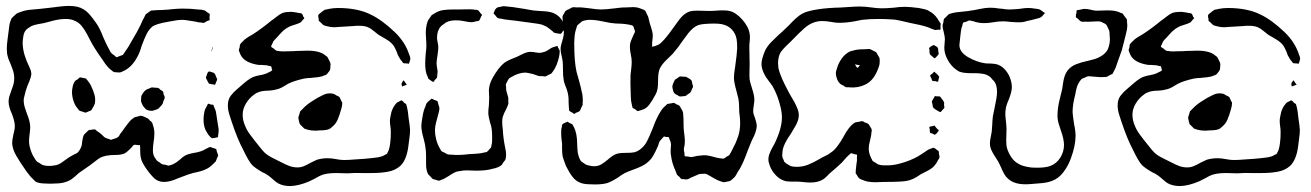

<svg xmlns="http://www.w3.org/2000/svg" viewBox="-20 -568 4425 648"><path d="M690 -72Q691 -72 697 -69Q698 -69 703 -67.5Q708 -66 710 -64Q711 -63 711 -60.5Q711 -58 712 -56Q712 -55 714 -50.5Q716 -46 716 -43Q716 -40 714 -38L708 -23Q708 -23 700 -15Q686 -1 673 4Q661 10 631 16Q614 21 601.5 26Q589 31 580 34Q554 46 534 46Q514 46 501 34Q488 22 472 -1Q458 -22 456 -33Q454 -40 453.5 -50Q453 -60 453 -66V-74Q453 -79 450.5 -78.5Q448 -78 447 -78Q444 -78 439.5 -79Q435 -80 433 -79Q429 -78 423 -69Q408 -54 400 -50Q388 -45 369 -45Q335 -45 317 -35Q309 -30 298.5 -21.5Q288 -13 282 -9Q253 11 246 16Q242 20 231 29.5Q220 39 210 43Q195 50 175 51Q155 52 150 52Q138 52 124 51Q110 50 100 45Q100 45 92 37Q81 27 69 10Q47 -21 34.5 -43Q22 -65 21 -85Q21 -95 25 -113Q30 -130 30 -143Q30 -158 20 -184Q9 -208 9 -225Q9 -237 14.5 -251.5Q20 -266 22 -273Q28 -288 28 -304Q28 -320 22 -335.5Q16 -351 15 -354Q13 -358 10.5 -364Q8 -370 6 -378Q3 -387 3 -404Q3 -417 5.5 -435Q8 -453 9 -462Q11 -485 15 -496Q18 -504 19 -506Q21 -508 23 -510Q25 -512 27 -514L36 -522Q41 -525 48 -527Q65 -534 86.5 -535.5Q108 -537 114 -538L150 -542Q192 -548 213 -548Q244 -548 261 -537Q273 -530 282.5 -519Q292 -508 304 -491Q316 -475 329 -441Q343 -410 348 -402Q349 -400 351.5 -395Q354 -390 357 -388Q358 -386 366 -381Q371 -376 373 -375Q375 -375 378.5 -376.5Q382 -378 384 -379Q394 -382 395 -383Q395 -383 401 -392Q411 -406 415 -413L427 -434Q443 -460 454 -483Q461 -500 467 -510L472 -520Q481 -526 482 -527L489 -532Q492 -533 500 -533Q507 -534 518 -534Q529 -534 537 -535Q545 -535 561 -537Q583 -539 596 -539Q624 -539 648 -536Q661 -536 670 -533Q673 -532 675.5 -529.5Q678 -527 680 -526Q687 -522 688 -521V-519L687 -509Q687 -508 687.5 -504.5Q688 -501 687 -500Q686 -499 682 -498Q678 -497 677 -496Q670 -491 668 -491Q665 -490 659 -492Q649 -492 640 -495Q631 -496 617.5 -498.5Q604 -501 595 -501Q580 -501 550 -495Q526 -491 514 -487Q501 -483 495 -479Q483 -469 475.5 -454.5Q468 -440 458 -413Q452 -391 443 -375Q424 -340 396 -328Q394 -327 391 -325.5Q388 -324 386 -324Q383 -323 379 -323.5Q375 -324 373 -324Q367 -324 365 -325Q361 -326 356 -331Q342 -341 327 -365Q297 -407 285 -431Q282 -437 273.5 -453Q265 -469 255.5 -480.5Q246 -492 234 -497Q221 -504 202 -504Q182 -504 158.5 -498Q135 -492 128 -490Q122 -489 108.5 -486.5Q95 -484 86 -480Q71 -471 68 -467Q61 -459 59 -447L57 -433Q54 -402 70 -362Q73 -355 77.5 -345.5Q82 -336 84 -330Q84 -327 85 -324Q86 -321 86 -319Q86 -317 85 -314Q84 -311 84 -308Q81 -297 72 -277Q66 -261 61 -238Q60 -235 60 -229Q60 -216 65 -201.5Q70 -187 71 -184Q82 -157 82 -139Q82 -132 80 -116Q78 -100 78 -92Q78 -79 83 -63Q88 -47 96 -35Q97 -34 99 -30Q101 -26 104 -24Q105 -22 108 -20.5Q111 -19 113 -18Q122 -12 122 -12Q131 -8 147 -8Q154 -8 166 -10Q178 -12 189 -20Q200 -28 203 -30Q207 -33 213 -37Q219 -41 227 -45Q230 -47 234 -48.5Q238 -50 242 -53Q249 -60 254 -72Q256 -76 256.5 -82.5Q257 -89 258 -94Q260 -108 264 -114Q266 -116 268 -118Q270 -120 272 -122Q279 -129 280 -129Q281 -130 283 -129.5Q285 -129 287 -130Q290 -130 294.5 -131Q299 -132 301 -131Q303 -130 307 -126Q319 -118 322 -115Q332 -105 334 -104Q337 -102 342 -100.5Q347 -99 350 -98Q351 -98 352 -97Q353 -96 355 -96Q356 -96 357.5 -97Q359 -98 360 -98Q363 -99 368 -100.5Q373 -102 376 -104Q381 -106 385 -115Q393 -125 401 -137Q404 -141 410.5 -149.5Q417 -158 423 -164Q426 -166 429 -168.5Q432 -171 434 -172Q436 -173 439.5 -173.5Q443 -174 445 -175Q447 -175 450.5 -176.5Q454 -178 457 -177Q460 -177 465.5 -174.5Q471 -172 473 -171Q480 -169 486 -161Q491 -158 494 -153Q495 -151 495.5 -148Q496 -145 497 -143Q501 -131 501 -118Q501 -103 498 -86Q496 -72 496 -61Q496 -51 498 -46Q499 -40 508 -28Q510 -25 514 -22.5Q518 -20 520 -19Q524 -15 527 -14Q533 -12 538 -12Q547 -9 549 -9Q560 -11 570 -17Q575 -19 588 -30Q597 -39 605 -43Q613 -48 635 -52Q660 -56 672 -64Q675 -65 681 -68.5Q687 -72 690 -72ZM696 -400Q696 -399 695 -397Q694 -395 693 -395Q692 -395 693 -396Q694 -397 694 -398L695 -400Q695 -403 697 -407Q697 -410 698 -410Q699 -410 698 -407.5Q697 -405 697 -403ZM704 -320Q706 -318 708 -312.5Q710 -307 711 -305Q711 -304 712 -303Q713 -302 713 -300Q713 -298 709 -290Q708 -288 707.5 -286Q707 -284 706 -282H705Q703 -282 699.5 -283Q696 -284 693 -284Q691 -285 688.5 -285Q686 -285 685 -286Q684 -287 683 -289.5Q682 -292 681 -293Q680 -296 677.5 -300Q675 -304 675 -306Q675 -308 677 -312Q678 -314 679.5 -319.5Q681 -325 686 -327Q689 -326 695 -324.5Q701 -323 704 -320ZM287 -195 279 -192Q277 -191 273.5 -189.5Q270 -188 268 -188Q266 -188 262 -190Q251 -193 249 -194Q246 -196 244.5 -198.5Q243 -201 242 -202Q233 -212 228 -227.5Q223 -243 223 -258Q223 -264 225 -274Q227 -286 233 -294Q234 -296 238 -298Q242 -300 243 -301Q245 -304 250 -307Q252 -307 255 -306Q258 -305 261 -305Q263 -304 265.5 -304Q268 -304 270 -303L275 -297Q284 -286 287 -279Q295 -262 298.5 -249.5Q302 -237 301 -225Q301 -219 297 -211Q295 -208 292 -202.5Q289 -197 287 -195ZM456 -228V-231Q456 -244 459 -248Q461 -252 464.5 -256.5Q468 -261 472 -264Q474 -266 478.5 -267.5Q483 -269 485 -270Q491 -273 492 -273H494L503 -272Q511 -272 514 -271Q517 -270 519 -267.5Q521 -265 523 -264Q524 -263 526.5 -262Q529 -261 530 -259Q532 -255 532 -250Q533 -248 534.5 -244.5Q536 -241 536 -239Q536 -237 534.5 -233.5Q533 -230 532 -228Q531 -226 530.5 -223Q530 -220 529 -218Q527 -214 520 -207Q514 -201 514 -201Q513 -200 504 -197Q495 -194 494 -194H492Q482 -194 474 -198Q471 -200 463 -210Q462 -212 459 -218Q456 -224 456 -228ZM673 -131Q667 -146 667 -163Q667 -173 668 -180Q669 -187 670 -192Q671 -197 674 -202.5Q677 -208 678 -210L682 -218Q686 -218 692 -215Q699 -215 700 -214L703 -206Q704 -203 706 -199Q708 -195 709 -189L718 -131V-127Q718 -122 716 -110Q716 -109 716 -107.5Q716 -106 715 -105Q714 -104 711 -104Q708 -104 707 -103Q705 -103 701 -102Q697 -101 695 -102Q691 -103 682 -115Q674 -128 673 -131Z M1076 -535Q1079 -536 1083.5 -536.5Q1088 -537 1090 -538Q1105 -541 1121 -541Q1187 -541 1231 -519Q1269 -501 1313 -459Q1348 -425 1361 -384Q1362 -382 1363.5 -377.5Q1365 -373 1365 -371V-370Q1365 -368 1364 -365.5Q1363 -363 1363 -361Q1362 -360 1361.5 -357Q1361 -354 1360 -353L1352 -354Q1344 -354 1341 -355L1338 -359Q1329 -370 1328 -373Q1322 -382 1319 -393Q1313 -407 1309 -413Q1300 -426 1282.5 -436Q1265 -446 1257 -451Q1250 -456 1240 -464.5Q1230 -473 1222 -476Q1211 -481 1192 -481Q1179 -481 1172 -480L1122 -477L1109 -476Q1096 -476 1086 -479Q1083 -480 1078 -481Q1073 -482 1071 -484Q1069 -485 1066 -488.5Q1063 -492 1060 -494Q1056 -498 1056 -498Q1055 -499 1055.5 -501Q1056 -503 1056 -503Q1054 -509 1054 -515Q1054 -518 1056.5 -520Q1059 -522 1060 -523Q1072 -533 1076 -535ZM1330 -227Q1331 -227 1333 -228.5Q1335 -230 1336 -229Q1338 -228 1340.5 -225.5Q1343 -223 1344 -221Q1350 -218 1351 -216Q1352 -214 1352.5 -210.5Q1353 -207 1354 -205Q1357 -193 1359 -170Q1363 -145 1364 -130Q1364 -117 1361.5 -100Q1359 -83 1358 -73Q1352 -28 1331 -8Q1314 7 1289.5 11.5Q1265 16 1236 16H1199Q1184 15 1152 17L1115 16Q1081 16 1063 24Q1058 26 1042 35L1024 44Q989 59 960 60Q936 60 919 51Q912 47 902 38Q892 29 885 24Q875 17 865 13Q841 -1 831 -11Q819 -24 801 -62Q781 -99 761 -160Q760 -163 754.5 -180Q749 -197 749 -212Q749 -232 758.5 -244.5Q768 -257 779.5 -266.5Q791 -276 794 -279Q804 -288 815 -296.5Q826 -305 837 -309Q848 -313 857 -314Q878 -318 887 -324Q890 -325 893.5 -327Q897 -329 899 -331Q899 -332 897 -336Q897 -342 895 -344Q894 -345 890 -345Q887 -346 883 -347Q879 -348 873 -348Q866 -349 852 -349Q831 -352 814.5 -360.5Q798 -369 791 -385Q790 -388 788.5 -391.5Q787 -395 786 -398Q786 -400 789 -409Q789 -417 791 -419Q792 -421 798 -427Q806 -436 817.5 -443Q829 -450 833 -452Q860 -469 898 -500Q903 -503 913.5 -511.5Q924 -520 933 -524Q942 -528 965 -528Q981 -526 990 -524Q996 -524 998 -522Q1001 -521 1004 -511Q1005 -510 1006 -509Q1007 -508 1007 -506Q1006 -505 1005 -504Q1004 -503 1003 -502Q1001 -500 998 -496Q995 -492 992 -491Q990 -490 982 -487Q958 -480 951 -475Q940 -469 928.5 -457Q917 -445 913 -440Q905 -432 904 -430Q902 -428 900.5 -424Q899 -420 898 -418Q897 -417 896 -414.5Q895 -412 895 -411Q895 -409 904 -404Q910 -398 913 -397Q915 -396 918.5 -396Q922 -396 924 -395Q937 -394 952 -395Q971 -395 980 -396L1018 -397Q1060 -397 1078 -381Q1079 -380 1081.5 -378.5Q1084 -377 1086 -374L1091 -364Q1092 -362 1093.5 -359Q1095 -356 1095 -354Q1096 -352 1095.5 -348.5Q1095 -345 1095 -343Q1095 -335 1094 -333Q1093 -330 1091.5 -328Q1090 -326 1089 -325Q1088 -324 1086 -321Q1084 -318 1081 -316Q1078 -314 1075 -313.5Q1072 -313 1069 -311Q1056 -307 1029 -305Q1021 -305 1007 -303Q971 -295 952 -285Q947 -282 935 -275Q923 -268 912 -266Q905 -264 896.5 -263Q888 -262 885 -262Q862 -262 848 -255Q846 -255 838 -249Q821 -237 810 -218.5Q799 -200 799 -181Q799 -162 807 -144Q813 -128 825 -112.5Q837 -97 839 -94Q845 -87 855 -74Q865 -61 873 -53Q885 -42 903 -33.5Q921 -25 926 -22Q945 -12 957.5 -7.5Q970 -3 984 -3Q995 -3 1005 -7Q1015 -11 1029 -19L1050 -29Q1068 -34 1085 -34Q1099 -34 1114 -31Q1119 -30 1126.5 -29Q1134 -28 1143 -28Q1156 -28 1180 -30Q1214 -32 1231 -34Q1243 -35 1255.5 -37Q1268 -39 1277 -44Q1279 -46 1281.5 -46.5Q1284 -47 1286 -49L1291 -59Q1296 -71 1298 -96Q1299 -105 1299 -123Q1299 -133 1297.5 -142Q1296 -151 1296 -161Q1296 -166 1298 -176Q1302 -204 1320 -222ZM1342 -297Q1342 -297 1344 -295L1350 -286Q1353 -283 1353 -282Q1352 -281 1351.5 -281.5Q1351 -282 1350 -281L1339 -277L1337 -276Q1336 -278 1335.5 -281.5Q1335 -285 1336 -288Q1337 -289 1338.5 -292Q1340 -295 1342 -297ZM1100 -139Q1095 -134 1092 -133Q1083 -128 1060 -128L1045 -127Q1031 -127 1019 -130Q1007 -134 1007 -134Q1007 -134 1000 -141Q998 -143 996 -145Q994 -147 992 -149L989 -159Q989 -162 988 -164.5Q987 -167 987 -170Q987 -173 988 -176Q989 -179 990 -181L993 -192Q995 -194 997.5 -196.5Q1000 -199 1002 -201Q1014 -214 1031 -225Q1048 -236 1052 -238Q1074 -250 1083 -252L1093 -253Q1099 -253 1107 -251Q1109 -250 1117 -245Q1118 -245 1120 -244Q1122 -243 1125 -241Q1127 -239 1128.5 -235Q1130 -231 1131 -229L1135 -222V-219Q1135 -212 1132 -201Q1126 -179 1119.5 -164Q1113 -149 1100 -139Z M1678 -547H1682Q1684 -547 1711 -544L1750 -538Q1757 -537 1766.5 -535Q1776 -533 1787 -532Q1795 -531 1816.5 -530Q1838 -529 1852 -522Q1864 -516 1872.5 -505.5Q1881 -495 1883 -483Q1886 -474 1886 -470Q1885 -468 1879 -462Q1876 -455 1872 -454H1870L1862 -455L1852 -457Q1849 -458 1847 -460.5Q1845 -463 1843 -464Q1841 -466 1832.5 -472.5Q1824 -479 1816 -482Q1805 -487 1790.5 -488.5Q1776 -490 1772 -491L1721 -498Q1715 -499 1699 -500.5Q1683 -502 1671 -505Q1666 -505 1660 -507Q1657 -509 1655 -512Q1653 -515 1651 -517Q1646 -522 1646 -523Q1645 -524 1646.5 -525.5Q1648 -527 1648 -528Q1649 -532 1651.5 -536Q1654 -540 1659 -543ZM1446 -296Q1446 -295 1445 -293.5Q1444 -292 1443 -292Q1442 -291 1438 -293.5Q1434 -296 1433 -297L1426 -302Q1426 -303 1423 -310Q1417 -322 1416 -337Q1415 -343 1415 -354Q1415 -365 1417 -389Q1419 -405 1419 -413Q1419 -428 1418 -436L1417 -458Q1417 -472 1420 -485Q1421 -488 1422 -491.5Q1423 -495 1424 -498Q1424 -498 1430 -507Q1431 -508 1437 -517L1447 -523Q1461 -532 1476.5 -534Q1492 -536 1507 -536Q1522 -536 1528 -536Q1536 -536 1551.5 -536.5Q1567 -537 1578 -536Q1580 -535 1585 -535Q1590 -535 1592 -534Q1595 -533 1598 -528.5Q1601 -524 1603 -522Q1604 -520 1605.5 -519.5Q1607 -519 1607 -518Q1607 -516 1604 -513Q1603 -511 1601 -505.5Q1599 -500 1596 -498Q1595 -497 1590 -496.5Q1585 -496 1583 -495Q1575 -493 1571 -493Q1564 -493 1552 -495.5Q1540 -498 1530 -499Q1501 -501 1487 -493Q1484 -492 1481.5 -489.5Q1479 -487 1477 -486Q1469 -481 1468 -479Q1455 -465 1455 -441Q1455 -435 1456.5 -427.5Q1458 -420 1459 -415Q1460 -404 1457.5 -388.5Q1455 -373 1454 -363Q1454 -360 1453.5 -356.5Q1453 -353 1454 -349Q1454 -344 1455.5 -337Q1457 -330 1457 -327Q1457 -324 1455 -306ZM1847 -328 1841 -320 1831 -315 1821 -310Q1815 -310 1812 -311H1803Q1798 -311 1790.5 -314Q1783 -317 1779 -318Q1759 -323 1753 -323Q1742 -323 1729.5 -319Q1717 -315 1708 -309Q1706 -308 1703 -306.5Q1700 -305 1697 -302Q1696 -301 1693 -295Q1692 -292 1690 -289Q1688 -286 1687 -283L1688 -275Q1688 -266 1689 -261Q1690 -256 1692 -250.5Q1694 -245 1695 -240Q1696 -235 1695.5 -230.5Q1695 -226 1696 -221Q1696 -217 1693.5 -211.5Q1691 -206 1690 -203Q1688 -198 1684 -191Q1680 -184 1679 -179Q1675 -171 1675 -158V-153Q1675 -145 1677 -131Q1678 -104 1685 -69Q1686 -65 1687 -59Q1688 -53 1688 -44Q1688 -38 1686 -30Q1684 -26 1681.5 -23.5Q1679 -21 1678 -19Q1675 -13 1674 -12Q1663 -2 1641 2Q1621 8 1587 8L1556 7Q1542 7 1535 9Q1532 9 1527 10Q1522 11 1519 12Q1509 16 1496 25Q1479 36 1472 38L1462 42Q1460 42 1451 39Q1449 38 1445.5 37.5Q1442 37 1441 36Q1439 35 1436.5 32Q1434 29 1433 28Q1431 26 1429 24Q1427 22 1425 20Q1418 7 1418 -13V-41Q1418 -60 1416 -69Q1415 -79 1413 -86.5Q1411 -94 1410 -99Q1402 -127 1402 -143Q1402 -152 1406 -174Q1409 -195 1416 -209Q1418 -218 1421 -221Q1421 -221 1427 -227Q1429 -228 1432.5 -231.5Q1436 -235 1437 -235Q1440 -234 1442 -233Q1444 -232 1445 -231Q1455 -228 1457 -226Q1458 -224 1458 -221L1462 -208Q1463 -206 1463 -201Q1463 -195 1457 -174Q1456 -170 1452 -155.5Q1448 -141 1448 -128Q1448 -114 1452 -98Q1456 -82 1463 -70Q1468 -60 1470 -58Q1473 -56 1475 -55Q1477 -54 1478 -54Q1480 -53 1484 -50.5Q1488 -48 1491 -47Q1495 -46 1504 -46L1519 -45Q1534 -45 1546 -46Q1558 -47 1566 -48Q1571 -48 1585 -49Q1599 -50 1609 -52Q1611 -53 1615.5 -53.5Q1620 -54 1623 -55Q1623 -55 1629 -61L1637 -70Q1638 -72 1638.5 -76.5Q1639 -81 1640 -83Q1641 -89 1641 -102Q1641 -118 1640 -127Q1639 -141 1634 -154Q1628 -176 1628 -188Q1628 -197 1630 -213L1631 -237L1630 -264Q1631 -284 1642 -304Q1662 -340 1682 -356Q1692 -363 1705.5 -368.5Q1719 -374 1724 -376Q1729 -378 1743.5 -385.5Q1758 -393 1771 -393Q1778 -393 1788.5 -391Q1799 -389 1806 -390Q1820 -393 1825 -396Q1830 -399 1836.5 -403.5Q1843 -408 1848 -409L1858 -412L1861 -413Q1863 -412 1863 -408Q1864 -406 1866 -403Q1868 -400 1869 -396V-393Q1869 -389 1867 -377Q1860 -346 1847 -328Z M2504 -61Q2497 -41 2488 -20.5Q2479 0 2470 12Q2464 24 2460 29Q2448 41 2443 43Q2441 44 2436.5 44.5Q2432 45 2430 46L2422 47Q2421 47 2412 44Q2402 41 2390.5 34Q2379 27 2373 24Q2371 23 2368.5 21.5Q2366 20 2363 19Q2360 18 2354 18.5Q2348 19 2345 19Q2341 19 2338.5 20Q2336 21 2334 22L2311 32Q2309 33 2306.5 34.5Q2304 36 2300 37Q2298 38 2294.5 37.5Q2291 37 2289 37Q2287 36 2284.5 36.5Q2282 37 2280 36Q2276 34 2274 30L2265 22L2260 9Q2248 -17 2245 -41Q2243 -49 2243.5 -58.5Q2244 -68 2244 -71Q2244 -74 2244.5 -77.5Q2245 -81 2244 -85Q2244 -88 2242 -92.5Q2240 -97 2239 -99Q2239 -103 2238 -104Q2236 -106 2226 -106Q2224 -108 2221 -107Q2220 -107 2218 -104.5Q2216 -102 2215 -101L2207 -92Q2205 -89 2203.5 -84Q2202 -79 2201 -76Q2192 -55 2184 -41.5Q2176 -28 2163 -18Q2150 -7 2116 5Q2107 8 2089 16Q2076 23 2066 31Q2042 46 2029 50Q2008 56 1972 54Q1952 54 1939 49Q1923 43 1912 28.5Q1901 14 1890 -8Q1881 -32 1879 -40Q1877 -51 1877 -65Q1877 -79 1877 -83Q1876 -90 1875 -99.5Q1874 -109 1874 -121Q1874 -131 1875 -135Q1876 -137 1876.5 -142Q1877 -147 1878 -148Q1879 -150 1883.5 -152Q1888 -154 1890 -155Q1891 -155 1892.5 -156Q1894 -157 1895 -157Q1897 -157 1898 -156Q1899 -155 1900 -154Q1902 -153 1906.5 -151Q1911 -149 1913 -147Q1913 -146 1914 -144Q1915 -142 1917 -139Q1922 -129 1925 -115Q1928 -99 1928 -81Q1928 -72 1930 -52Q1935 -30 1942 -23L1955 -14Q1961 -10 1975 -8Q1978 -7 1985 -7Q1998 -7 2008 -12.5Q2018 -18 2031 -29Q2047 -43 2057 -47Q2067 -52 2089 -52Q2111 -52 2121 -54Q2140 -59 2156 -79Q2164 -90 2172 -109L2183 -135Q2195 -169 2209 -191Q2216 -203 2226 -211Q2232 -217 2232 -217L2243 -219Q2246 -219 2248.5 -220Q2251 -221 2253 -221Q2255 -221 2258.5 -219Q2262 -217 2263 -216Q2265 -215 2268 -214Q2271 -213 2273 -211Q2275 -209 2276.5 -206Q2278 -203 2279 -201Q2280 -200 2281.5 -197.5Q2283 -195 2284 -192Q2286 -188 2286 -179Q2287 -171 2287 -153Q2287 -136 2288 -127Q2289 -120 2290.5 -107Q2292 -94 2291 -84Q2291 -79 2289.5 -73.5Q2288 -68 2288 -63Q2288 -60 2290 -52Q2290 -43 2291 -41Q2294 -40 2298 -40Q2302 -40 2305 -39L2311 -38Q2316 -38 2322.5 -39.5Q2329 -41 2334 -42L2354 -44Q2365 -45 2387 -39Q2400 -35 2409 -34Q2412 -34 2416.5 -33Q2421 -32 2423 -33Q2424 -33 2427 -35.5Q2430 -38 2432 -39Q2440 -43 2441 -44L2447 -54L2462 -84Q2474 -112 2476 -127Q2478 -141 2478 -150Q2478 -163 2477 -172.5Q2476 -182 2475 -189Q2475 -220 2472 -235Q2467 -256 2465 -263Q2457 -291 2457 -306Q2457 -318 2461 -342Q2467 -384 2468 -405Q2468 -426 2466 -436Q2463 -453 2452 -466Q2441 -479 2425 -484Q2409 -490 2372 -488Q2368 -488 2356.5 -487Q2345 -486 2336 -483Q2320 -477 2303 -456L2283 -429Q2270 -409 2250 -386Q2244 -380 2229 -365.5Q2214 -351 2207 -337Q2201 -324 2201 -297Q2201 -281 2199.5 -270Q2198 -259 2193 -250Q2182 -229 2171.5 -215Q2161 -201 2146 -197Q2134 -193 2133 -193Q2130 -193 2124 -199Q2116 -203 2115 -204L2113 -212Q2109 -227 2109 -242Q2107 -291 2108 -315Q2109 -323 2110.5 -336.5Q2112 -350 2112 -358Q2112 -371 2109 -384Q2108 -389 2107 -395.5Q2106 -402 2106 -410Q2106 -418 2107 -422Q2109 -430 2113.5 -439.5Q2118 -449 2119 -452Q2120 -454 2121.5 -457Q2123 -460 2123 -462Q2123 -465 2121.5 -467.5Q2120 -470 2120 -472Q2119 -474 2118.5 -476Q2118 -478 2117 -480Q2115 -482 2109 -483.5Q2103 -485 2102 -485Q2097 -486 2089 -487Q2081 -488 2077 -488Q2057 -488 2038 -491L2018 -495Q1986 -502 1965 -501Q1950 -499 1944 -496Q1942 -494 1940.5 -492.5Q1939 -491 1937 -490Q1935 -488 1932.5 -486Q1930 -484 1928 -482L1925 -472Q1920 -458 1919 -442Q1918 -426 1918 -423Q1918 -359 1926 -325L1935 -293Q1941 -271 1943 -260Q1947 -248 1947 -224Q1946 -221 1946.5 -218Q1947 -215 1946 -213L1941 -203Q1939 -196 1936 -193Q1934 -191 1929.5 -189.5Q1925 -188 1923 -187Q1922 -186 1921 -185Q1920 -184 1918 -184Q1916 -184 1915 -185Q1914 -186 1913 -187Q1911 -188 1906.5 -190.5Q1902 -193 1901 -195Q1900 -197 1900.5 -199.5Q1901 -202 1900 -204L1899 -223Q1900 -245 1893 -266Q1891 -271 1887 -281.5Q1883 -292 1882 -301Q1880 -312 1880 -334Q1880 -352 1879 -360Q1878 -369 1875 -381.5Q1872 -394 1872 -403Q1872 -413 1878 -431Q1879 -434 1881 -442.5Q1883 -451 1883 -458Q1883 -466 1881 -480Q1879 -494 1879 -501Q1879 -503 1878.5 -507.5Q1878 -512 1879 -514Q1880 -517 1881 -518.5Q1882 -520 1883 -521Q1884 -523 1886 -527Q1888 -531 1890 -532Q1893 -534 1895 -535Q1897 -536 1898 -536L1911 -543Q1914 -544 1919 -543.5Q1924 -543 1927 -543Q1941 -544 1969 -540Q1995 -536 2008 -536Q2024 -536 2056 -540Q2063 -541 2072.5 -542Q2082 -543 2094 -543L2117 -544Q2124 -544 2134 -542L2145 -538Q2154 -535 2156 -533Q2159 -531 2161 -525.5Q2163 -520 2165 -517Q2168 -512 2169.5 -504Q2171 -496 2172 -493Q2173 -488 2177.5 -475Q2182 -462 2183 -452V-447Q2183 -440 2182 -433.5Q2181 -427 2181 -420V-410Q2182 -409 2184 -411L2192 -413Q2194 -414 2197 -415Q2200 -416 2202 -417Q2208 -420 2214.5 -427Q2221 -434 2223 -436Q2235 -449 2269 -497Q2291 -528 2316 -531Q2322 -532 2335 -532L2377 -531Q2387 -531 2397.5 -532Q2408 -533 2420 -533Q2435 -533 2442 -531Q2464 -526 2485.5 -501.5Q2507 -477 2510 -454Q2511 -451 2511 -443Q2511 -435 2510 -427Q2509 -419 2509 -410L2510 -351Q2510 -342 2509.5 -326.5Q2509 -311 2510 -300Q2511 -293 2514 -283.5Q2517 -274 2518 -270Q2526 -246 2526 -231Q2526 -225 2524 -212.5Q2522 -200 2522 -193Q2522 -184 2528 -170Q2534 -152 2534 -143Q2534 -131 2525 -109Q2518 -97 2504 -61ZM2249 -276Q2249 -278 2251 -284Q2252 -286 2254 -291Q2256 -296 2258 -299L2263 -302Q2265 -303 2268.5 -306Q2272 -309 2275 -310H2278L2289 -309H2294Q2296 -309 2299.5 -306.5Q2303 -304 2306 -303Q2307 -302 2310 -300Q2313 -298 2314 -296Q2316 -292 2316 -287Q2319 -278 2319 -276Q2319 -273 2317 -271Q2312 -258 2310 -256Q2309 -254 2303 -251Q2301 -250 2298.5 -247.5Q2296 -245 2293 -244Q2291 -243 2288.5 -243.5Q2286 -244 2284 -243Q2282 -243 2278.5 -242.5Q2275 -242 2273 -243Q2271 -243 2268 -246Q2266 -247 2261 -249.5Q2256 -252 2253 -258Q2252 -261 2250.5 -267Q2249 -273 2249 -276Z M3126 -68Q3127 -68 3128.5 -69Q3130 -70 3131 -69Q3133 -69 3136.5 -66.5Q3140 -64 3141 -63Q3142 -62 3144.5 -60.5Q3147 -59 3148 -58Q3149 -56 3149 -48Q3151 -42 3151 -37Q3149 -31 3146 -28Q3140 -14 3127 -2Q3118 5 3105.5 11Q3093 17 3088 20Q3084 23 3072.5 30Q3061 37 3050 40Q3041 43 3029.5 44Q3018 45 3014 45Q2998 46 2965 46L2934 47Q2906 47 2891 39Q2885 38 2880 34Q2876 31 2871 21Q2870 20 2869 19Q2868 18 2868 17V13Q2868 5 2870 -9Q2870 -13 2871.5 -20.5Q2873 -28 2872 -35Q2872 -36 2872.5 -40.5Q2873 -45 2872 -46Q2870 -47 2866 -47Q2854 -51 2853 -51Q2850 -50 2848 -47.5Q2846 -45 2844 -44Q2840 -41 2821 -19Q2814 -12 2803 -2.5Q2792 7 2785 13Q2780 17 2772 25.5Q2764 34 2757 38Q2741 48 2715 48Q2705 48 2691.5 46.5Q2678 45 2671 45H2651Q2635 45 2627 42Q2611 37 2597.5 22.5Q2584 8 2578 -9L2574 -22Q2572 -35 2576.5 -47.5Q2581 -60 2587 -70.5Q2593 -81 2595 -85Q2619 -135 2619 -172Q2619 -188 2614 -208Q2605 -246 2588 -276Q2580 -288 2575 -294Q2563 -310 2561 -315Q2550 -335 2550 -352Q2550 -369 2563 -399Q2571 -414 2583 -426Q2595 -438 2606 -448.5Q2617 -459 2621 -462L2644 -484Q2654 -495 2666 -506Q2678 -517 2690 -523Q2699 -528 2710.5 -530.5Q2722 -533 2726 -534Q2756 -540 2798 -542Q2811 -542 2839 -544Q2867 -546 2880 -546Q2901 -546 2920 -543Q2927 -542 2936.5 -541Q2946 -540 2959 -540Q2972 -540 2996 -542Q3016 -545 3035 -545Q3049 -545 3081 -541Q3103 -537 3112 -533L3125 -525Q3139 -515 3149 -497Q3155 -488 3155 -488L3154 -479Q3154 -478 3154.5 -473.5Q3155 -469 3153 -468Q3153 -467 3150 -467.5Q3147 -468 3146 -468Q3138 -466 3135 -467Q3131 -468 3124 -471Q3117 -474 3112 -476Q3092 -483 3050 -491Q3009 -501 2997 -502Q2969 -504 2947 -504Q2913 -504 2889 -501Q2880 -499 2866.5 -496.5Q2853 -494 2835 -492L2816 -491Q2805 -491 2797.5 -492Q2790 -493 2785 -494Q2770 -497 2754 -497Q2743 -497 2732 -494Q2712 -488 2695 -473Q2678 -458 2650 -429Q2645 -424 2633.5 -413Q2622 -402 2615 -392Q2603 -372 2607 -339Q2611 -319 2627.5 -285Q2644 -251 2662 -222Q2663 -220 2669.5 -206Q2676 -192 2676 -179Q2676 -165 2667 -147L2650 -118Q2623 -80 2621 -57L2620 -44Q2620 -36 2625 -28Q2625 -24 2628 -21Q2630 -18 2644 -10Q2650 -5 2670 -5Q2689 -5 2707 -12Q2725 -19 2747 -32Q2753 -36 2765 -41.5Q2777 -47 2784 -53Q2797 -61 2810 -80Q2817 -89 2827 -107Q2836 -124 2844 -134Q2856 -150 2867 -155L2879 -157Q2885 -159 2890 -159Q2892 -159 2894.5 -157.5Q2897 -156 2898 -155Q2907 -153 2911 -149Q2913 -148 2913 -147Q2913 -146 2914 -145Q2915 -143 2918 -138.5Q2921 -134 2922 -131V-128Q2922 -122 2921 -120Q2921 -113 2918.5 -103.5Q2916 -94 2915 -88Q2912 -78 2912 -66Q2912 -51 2920 -35Q2923 -28 2925 -25Q2927 -23 2933 -20Q2942 -14 2942 -14Q2951 -10 2963.5 -10Q2976 -10 2978 -10Q3001 -10 3034 -21Q3067 -32 3089 -47Q3108 -60 3113 -63ZM3144 -408Q3147 -405 3147 -392Q3149 -388 3148 -386Q3148 -384 3141 -377Q3135 -371 3135 -371Q3133 -371 3127 -377Q3126 -378 3123.5 -380Q3121 -382 3119 -384Q3117 -387 3117 -393Q3117 -399 3117 -400Q3115 -404 3116 -406Q3117 -408 3121.5 -411Q3126 -414 3131 -416Q3133 -415 3138 -412.5Q3143 -410 3144 -408ZM2899 -282Q2876 -271 2848 -273Q2845 -274 2841 -273.5Q2837 -273 2834 -274Q2834 -274 2825 -280Q2819 -282 2816 -285Q2809 -291 2805 -301.5Q2801 -312 2801 -321Q2801 -325 2802.5 -330Q2804 -335 2805 -338Q2810 -356 2822 -372Q2834 -388 2850 -395Q2854 -396 2858 -397Q2862 -398 2866 -399Q2878 -402 2903 -402Q2905 -402 2909.5 -402.5Q2914 -403 2917 -402L2927 -397L2937 -392L2941 -385Q2942 -383 2944.5 -379Q2947 -375 2948 -373Q2949 -370 2949 -364Q2949 -354 2948 -349Q2933 -297 2899 -282ZM2880 -346Q2881 -346 2882 -346.5Q2883 -347 2882 -348Q2882 -349 2881.5 -348.5Q2881 -348 2880 -348L2869 -350Q2868 -350 2867 -350.5Q2866 -351 2866 -350Q2865 -349 2866 -349Q2867 -349 2867 -348Q2871 -340 2875 -339Q2879 -343 2880 -346ZM3147 -298Q3147 -297 3147 -295.5Q3147 -294 3146 -293Q3144 -292 3141.5 -292.5Q3139 -293 3138 -294Q3129 -294 3127 -295Q3125 -298 3124 -301.5Q3123 -305 3121 -308Q3121 -309 3120 -310.5Q3119 -312 3119 -313Q3119 -314 3122.5 -316.5Q3126 -319 3127 -320Q3133 -326 3133 -326Q3134 -326 3135.5 -324.5Q3137 -323 3137 -322Q3144 -318 3150 -309ZM3129 -206Q3128 -208 3127.5 -213Q3127 -218 3126 -220L3125 -226Q3126 -228 3132 -238Q3134 -243 3135 -243Q3136 -244 3137.5 -243.5Q3139 -243 3140 -243Q3151 -243 3153 -242Q3154 -241 3155.5 -238.5Q3157 -236 3158 -235Q3159 -233 3161.5 -230.5Q3164 -228 3165 -225Q3167 -223 3166.5 -219Q3166 -215 3166 -213Q3168 -208 3167 -204Q3167 -203 3160 -196L3155 -190Q3150 -190 3143 -195Q3141 -196 3136 -199.5Q3131 -203 3129 -206ZM3125 -118Q3121 -118 3119 -120Q3118 -122 3118 -131Q3118 -132 3117 -135.5Q3116 -139 3117 -140Q3118 -141 3121 -141Q3124 -141 3125 -142L3134 -144Q3136 -143 3136 -142Q3136 -141 3137 -140L3144 -132Q3148 -130 3148 -128Q3148 -126 3147 -125Q3146 -124 3145 -123Q3142 -117 3135 -113Z M3776 -437 3766 -398 3752 -359Q3746 -339 3740 -329L3735 -319L3723 -313L3716 -309Q3713 -308 3705 -308Q3695 -307 3682 -308.5Q3669 -310 3664 -310Q3662 -310 3658 -310.5Q3654 -311 3651 -310Q3649 -310 3646 -308.5Q3643 -307 3641 -306Q3633 -303 3631 -302Q3624 -295 3619 -285Q3613 -274 3609 -249Q3600 -215 3600 -190Q3600 -182 3605 -149Q3610 -127 3610 -109Q3610 -76 3594 -33Q3585 -8 3569 13Q3553 34 3532 42Q3517 48 3497 50Q3477 52 3473 52Q3453 54 3441 54Q3401 54 3381 34Q3374 28 3368.5 18Q3363 8 3359 -2L3350 -21Q3346 -28 3338 -40Q3330 -52 3325.5 -62.5Q3321 -73 3321 -84Q3321 -93 3323.5 -104.5Q3326 -116 3327 -123L3329 -150Q3329 -158 3331 -176L3336 -200Q3345 -241 3345 -257Q3345 -282 3335 -294Q3335 -294 3328 -301Q3324 -307 3321 -309Q3310 -317 3296.5 -319Q3283 -321 3271.5 -321Q3260 -321 3256 -321Q3230 -321 3216 -327L3207 -333Q3190 -345 3178.5 -366Q3167 -387 3167 -407Q3167 -414 3168 -421.5Q3169 -429 3169 -436Q3169 -444 3165 -460Q3161 -474 3161 -483L3164 -493Q3164 -498 3166 -504Q3167 -506 3169 -507Q3171 -508 3172 -510Q3181 -519 3181 -519Q3183 -521 3186 -521.5Q3189 -522 3191 -523Q3204 -527 3232 -529Q3244 -530 3268 -534Q3280 -536 3288 -538Q3308 -542 3321 -542Q3337 -542 3354 -539Q3359 -539 3368.5 -537.5Q3378 -536 3386 -536Q3398 -536 3420 -538Q3426 -539 3434 -540Q3442 -541 3453 -541Q3460 -541 3472 -539Q3475 -539 3481 -538Q3487 -537 3491 -535L3502 -527Q3503 -527 3504.5 -526Q3506 -525 3506 -524Q3507 -523 3506 -523Q3505 -523 3505 -522L3497 -513Q3493 -509 3487 -507Q3481 -505 3479 -505Q3457 -499 3446 -497Q3434 -493 3427 -493Q3415 -492 3391 -494Q3375 -496 3365 -496Q3349 -496 3333 -493Q3327 -492 3319 -491Q3311 -490 3300 -490Q3283 -490 3266 -496Q3254 -499 3253 -499Q3250 -499 3247 -497.5Q3244 -496 3242 -495L3231 -492Q3228 -486 3228 -482Q3224 -473 3223 -461.5Q3222 -450 3221 -445Q3218 -418 3218 -416Q3218 -392 3247.5 -375Q3277 -358 3307 -354Q3312 -354 3326 -353.5Q3340 -353 3350 -349Q3364 -343 3374.5 -330Q3385 -317 3390 -302Q3395 -287 3395 -273Q3395 -259 3385 -233Q3375 -211 3374 -197Q3373 -193 3373 -184Q3373 -175 3375 -159Q3377 -141 3377 -132L3376 -95Q3376 -76 3379 -67Q3384 -51 3393.5 -37Q3403 -23 3416 -16Q3429 -7 3458 -3Q3465 -2 3481 -2Q3509 -2 3525 -8Q3546 -16 3558.5 -36Q3571 -56 3571 -79Q3571 -98 3560 -129Q3559 -132 3554 -147.5Q3549 -163 3549 -178Q3549 -203 3556.5 -233Q3564 -263 3565 -268Q3566 -275 3568 -288.5Q3570 -302 3573.5 -312Q3577 -322 3583 -330Q3594 -344 3611.5 -351Q3629 -358 3653 -363L3676 -369Q3709 -381 3719 -402Q3722 -408 3725 -423Q3727 -436 3725 -449Q3725 -452 3724.5 -459Q3724 -466 3721 -470Q3716 -483 3712 -486Q3711 -487 3708.5 -488.5Q3706 -490 3705 -490Q3696 -495 3694 -495Q3691 -496 3684 -496Q3676 -496 3663.5 -495Q3651 -494 3643 -495Q3641 -495 3636 -494.5Q3631 -494 3628 -496Q3624 -498 3621 -501.5Q3618 -505 3615 -507Q3614 -507 3612.5 -508.5Q3611 -510 3611 -511V-513Q3611 -520 3613 -524Q3613 -532 3614 -533Q3615 -534 3620.5 -534.5Q3626 -535 3628 -536Q3636 -538 3640 -538Q3650 -538 3662 -535Q3666 -534 3671 -533Q3676 -532 3683 -532L3718 -533Q3743 -533 3757 -527Q3760 -525 3763 -524.5Q3766 -524 3769 -522L3774 -515Q3783 -503 3783 -503Q3784 -500 3783.5 -497.5Q3783 -495 3784 -492Q3786 -477 3781.5 -459.5Q3777 -442 3776 -437ZM3570 -525 3566 -523 3568 -524ZM3566 -523 3564 -521Z M4079 -535Q4082 -536 4086.5 -536.5Q4091 -537 4093 -538Q4108 -541 4124 -541Q4190 -541 4234 -519Q4272 -501 4316 -459Q4351 -425 4364 -384Q4365 -382 4366.5 -377.5Q4368 -373 4368 -371V-370Q4368 -368 4367 -365.5Q4366 -363 4366 -361Q4365 -360 4364.5 -357Q4364 -354 4363 -353L4355 -354Q4347 -354 4344 -355L4341 -359Q4332 -370 4331 -373Q4325 -382 4322 -393Q4316 -407 4312 -413Q4303 -426 4285.5 -436Q4268 -446 4260 -451Q4253 -456 4243 -464.5Q4233 -473 4225 -476Q4214 -481 4195 -481Q4182 -481 4175 -480L4125 -477L4112 -476Q4099 -476 4089 -479Q4086 -480 4081 -481Q4076 -482 4074 -484Q4072 -485 4069 -488.5Q4066 -492 4063 -494Q4059 -498 4059 -498Q4058 -499 4058.5 -501Q4059 -503 4059 -503Q4057 -509 4057 -515Q4057 -518 4059.5 -520Q4062 -522 4063 -523Q4075 -533 4079 -535ZM4333 -227Q4334 -227 4336 -228.5Q4338 -230 4339 -229Q4341 -228 4343.5 -225.5Q4346 -223 4347 -221Q4353 -218 4354 -216Q4355 -214 4355.5 -210.5Q4356 -207 4357 -205Q4360 -193 4362 -170Q4366 -145 4367 -130Q4367 -117 4364.5 -100Q4362 -83 4361 -73Q4355 -28 4334 -8Q4317 7 4292.5 11.5Q4268 16 4239 16H4202Q4187 15 4155 17L4118 16Q4084 16 4066 24Q4061 26 4045 35L4027 44Q3992 59 3963 60Q3939 60 3922 51Q3915 47 3905 38Q3895 29 3888 24Q3878 17 3868 13Q3844 -1 3834 -11Q3822 -24 3804 -62Q3784 -99 3764 -160Q3763 -163 3757.5 -180Q3752 -197 3752 -212Q3752 -232 3761.5 -244.5Q3771 -257 3782.5 -266.5Q3794 -276 3797 -279Q3807 -288 3818 -296.5Q3829 -305 3840 -309Q3851 -313 3860 -314Q3881 -318 3890 -324Q3893 -325 3896.5 -327Q3900 -329 3902 -331Q3902 -332 3900 -336Q3900 -342 3898 -344Q3897 -345 3893 -345Q3890 -346 3886 -347Q3882 -348 3876 -348Q3869 -349 3855 -349Q3834 -352 3817.5 -360.5Q3801 -369 3794 -385Q3793 -388 3791.5 -391.5Q3790 -395 3789 -398Q3789 -400 3792 -409Q3792 -417 3794 -419Q3795 -421 3801 -427Q3809 -436 3820.5 -443Q3832 -450 3836 -452Q3863 -469 3901 -500Q3906 -503 3916.5 -511.5Q3927 -520 3936 -524Q3945 -528 3968 -528Q3984 -526 3993 -524Q3999 -524 4001 -522Q4004 -521 4007 -511Q4008 -510 4009 -509Q4010 -508 4010 -506Q4009 -505 4008 -504Q4007 -503 4006 -502Q4004 -500 4001 -496Q3998 -492 3995 -491Q3993 -490 3985 -487Q3961 -480 3954 -475Q3943 -469 3931.5 -457Q3920 -445 3916 -440Q3908 -432 3907 -430Q3905 -428 3903.5 -424Q3902 -420 3901 -418Q3900 -417 3899 -414.5Q3898 -412 3898 -411Q3898 -409 3907 -404Q3913 -398 3916 -397Q3918 -396 3921.5 -396Q3925 -396 3927 -395Q3940 -394 3955 -395Q3974 -395 3983 -396L4021 -397Q4063 -397 4081 -381Q4082 -380 4084.5 -378.5Q4087 -377 4089 -374L4094 -364Q4095 -362 4096.5 -359Q4098 -356 4098 -354Q4099 -352 4098.5 -348.5Q4098 -345 4098 -343Q4098 -335 4097 -333Q4096 -330 4094.5 -328Q4093 -326 4092 -325Q4091 -324 4089 -321Q4087 -318 4084 -316Q4081 -314 4078 -313.5Q4075 -313 4072 -311Q4059 -307 4032 -305Q4024 -305 4010 -303Q3974 -295 3955 -285Q3950 -282 3938 -275Q3926 -268 3915 -266Q3908 -264 3899.5 -263Q3891 -262 3888 -262Q3865 -262 3851 -255Q3849 -255 3841 -249Q3824 -237 3813 -218.5Q3802 -200 3802 -181Q3802 -162 3810 -144Q3816 -128 3828 -112.5Q3840 -97 3842 -94Q3848 -87 3858 -74Q3868 -61 3876 -53Q3888 -42 3906 -33.5Q3924 -25 3929 -22Q3948 -12 3960.5 -7.5Q3973 -3 3987 -3Q3998 -3 4008 -7Q4018 -11 4032 -19L4053 -29Q4071 -34 4088 -34Q4102 -34 4117 -31Q4122 -30 4129.5 -29Q4137 -28 4146 -28Q4159 -28 4183 -30Q4217 -32 4234 -34Q4246 -35 4258.5 -37Q4271 -39 4280 -44Q4282 -46 4284.5 -46.5Q4287 -47 4289 -49L4294 -59Q4299 -71 4301 -96Q4302 -105 4302 -123Q4302 -133 4300.5 -142Q4299 -151 4299 -161Q4299 -166 4301 -176Q4305 -204 4323 -222ZM4345 -297Q4345 -297 4347 -295L4353 -286Q4356 -283 4356 -282Q4355 -281 4354.5 -281.5Q4354 -282 4353 -281L4342 -277L4340 -276Q4339 -278 4338.5 -281.5Q4338 -285 4339 -288Q4340 -289 4341.5 -292Q4343 -295 4345 -297ZM4103 -139Q4098 -134 4095 -133Q4086 -128 4063 -128L4048 -127Q4034 -127 4022 -130Q4010 -134 4010 -134Q4010 -134 4003 -141Q4001 -143 3999 -145Q3997 -147 3995 -149L3992 -159Q3992 -162 3991 -164.5Q3990 -167 3990 -170Q3990 -173 3991 -176Q3992 -179 3993 -181L3996 -192Q3998 -194 4000.5 -196.5Q4003 -199 4005 -201Q4017 -214 4034 -225Q4051 -236 4055 -238Q4077 -250 4086 -252L4096 -253Q4102 -253 4110 -251Q4112 -250 4120 -245Q4121 -245 4123 -244Q4125 -243 4128 -241Q4130 -239 4131.5 -235Q4133 -231 4134 -229L4138 -222V-219Q4138 -212 4135 -201Q4129 -179 4122.5 -164Q4116 -149 4103 -139Z"/></svg>

Font: Rubik-Burned
Style: Regular
Weight: 400
Designer: NaN (generative design), Hubert & Fischer (Rubik source font outlines)
Foundry: NaN, Hubert & Fischer
Version: Version 1.000